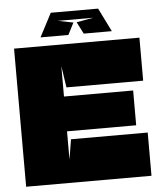

<svg xmlns="http://www.w3.org/2000/svg" viewBox="-55 -837 749 885"><g transform="rotate(-5 319.5 -394.5)"><path d="M313 -735 285 -680H156L213 -789H432L486 -680H356L328 -735L406 -749H242ZM255 -200H610V0H30V-639H610V-440H255L240 -540V-399H560V-238H240V-107Z"/></g></svg>

Font: Banana Brick
Style: Regular
Weight: 400
Designer: artmaker
Foundry: artmaker
Version: Version 4.000 2011 initial release